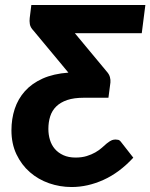

<svg xmlns="http://www.w3.org/2000/svg" viewBox="-20 -745 604 772"><path d="M564.5 -725 550 -611.5H281L409 -457.5Q419 -446.5 422 -435Q425 -423.5 424 -413.5L416 -352H317.5Q277.5 -352 250.2 -342.8Q223 -333.5 206 -316.8Q189 -300 181.8 -277Q174.5 -254 174.5 -226.5Q174.5 -203.5 180.8 -182.8Q187 -162 200.5 -146.2Q214 -130.5 234.8 -121Q255.5 -111.5 284 -111.5Q309 -111.5 328.5 -117.5Q348 -123.5 363.2 -132.2Q378.5 -141 389.5 -150.8Q400.5 -160.5 409 -168Q423 -179 430.2 -181.5Q437.5 -184 444.5 -184Q449 -184 455.2 -182.8Q461.5 -181.5 467.5 -173L516 -111Q460 -50.5 396.2 -21.8Q332.5 7 268 7Q221 7 177.2 -8.2Q133.5 -23.5 100 -52.8Q66.5 -82 46.2 -124.5Q26 -167 26 -221Q26 -267 39.2 -307.2Q52.5 -347.5 80.2 -378.5Q108 -409.5 151.2 -429Q194.5 -448.5 255 -453L114.5 -622Q102 -635 100 -648Q98 -661 99.5 -672.5L106 -725Z"/></svg>

Font: Lato Heavy
Style: Italic
Weight: 800
Italic angle: -7°
Designer: Lukasz Dziedzic
Foundry: tyPoland Lukasz Dziedzic
Version: Version 2.007; 2014-02-27